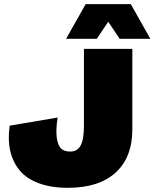

<svg xmlns="http://www.w3.org/2000/svg" viewBox="-20 -896 745 926"><path d="M705.1 -709H557.1L502 -791L446.8 -709H298.8L393.1 -876H610.8ZM618.2 -660.2V-272Q618.2 -137.2 537.8 -63.7Q457.5 9.8 307.1 9.8Q225.6 9.8 166 -12.7Q106.4 -35.2 73.5 -75.9Q40.5 -116.7 28.8 -170.7Q17.1 -224.6 26.9 -290L257.8 -329.1Q248.5 -267.6 253.9 -231Q259.3 -194.3 274.7 -179.7Q290 -165 318.8 -165Q353 -165 368.9 -194.3Q384.8 -223.6 384.8 -289.1V-660.2Z"/></svg>

Font: Work Sans Black
Style: Regular
Weight: 900
Designer: Wei Huang
Foundry: Wei Huang
Version: Version 2.012